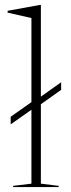

<svg xmlns="http://www.w3.org/2000/svg" viewBox="-20 -762 291 782"><path d="M146.5 -14 219 -5V0H33.5V-5L108 -14V-315L23.5 -255.5V-286.5L108 -346V-688.5L11 -710.5V-718L142.5 -742H146.5V-368.5L229 -427V-396L146.5 -337.5Z"/></svg>

Font: Newsreader Display ExtraLight
Style: Regular
Weight: 275
Designer: Hugues Gentile
Foundry: Production Type
Version: Version 1.001